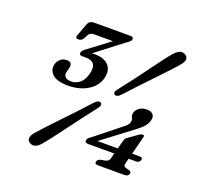

<svg xmlns="http://www.w3.org/2000/svg" viewBox="-126 -854 1057 1013"><g transform="rotate(20 402.0 -347.5)"><path d="M597.5 -168Q601 -181.5 612 -188.5L663.5 -225Q675 -233 683.5 -233Q695 -233 691 -221L665 -119.5H707.5Q726 -119.5 722 -105Q717.5 -88 697.5 -88H656.5L649 -58Q644 -41.5 660 -37L678.5 -32.5Q693.5 -28 690.5 -16Q685.5 0 665.5 0H516Q495.5 0 500.5 -16Q504 -29.5 521.5 -32.5L545 -37Q563.5 -40.5 568.5 -58L576 -88H429.5Q408 -88 412.5 -105.5Q414 -110.5 418.8 -116Q423.5 -121.5 434 -128L568 -235Q582 -245 590.8 -254.2Q599.5 -263.5 601.5 -272.5Q605.5 -287.5 599 -297.8Q592.5 -308 596.5 -325Q601.5 -342 618 -353.5Q634.5 -365 661.5 -365Q682.5 -365 693.8 -352.5Q705 -340 699 -318.5Q694.5 -302 681.5 -285.2Q668.5 -268.5 635 -244L470.5 -119.5H584.5ZM505.5 -392.5Q485.5 -372 472 -380.5Q459 -388.5 476.5 -411Q507 -449.5 538.5 -491.2Q570 -533 598.5 -572Q627 -611 650 -641.5Q673 -672 687 -687.5Q721 -725 749.5 -706.5Q778 -687.5 745 -649.5Q732.5 -634 706.2 -606Q680 -578 646 -542.2Q612 -506.5 575.2 -467.8Q538.5 -429 505.5 -392.5ZM383.5 -303.5Q403.5 -324.5 417.5 -315.5Q430.5 -306.5 413.5 -284.5Q384 -247 352.8 -205.5Q321.5 -164 292.2 -124.8Q263 -85.5 239.5 -54.8Q216 -24 201.5 -7.5Q168 31 138.5 11.5Q124.5 2.5 126.2 -12.8Q128 -28 143.5 -46Q157 -62 184 -90.8Q211 -119.5 245.2 -155.5Q279.5 -191.5 315.8 -230Q352 -268.5 383.5 -303.5ZM391.5 -444Q379 -396.5 332.8 -368.8Q286.5 -341 223 -341Q161 -341 135.5 -365.2Q110 -389.5 119 -424Q124.5 -442.5 139.2 -454Q154 -465.5 172 -465.5Q208 -465.5 198.5 -429.5L192.5 -406.5Q188 -389.5 197.8 -378.5Q207.5 -367.5 233 -367.5Q259 -367.5 280.2 -385.2Q301.5 -403 310.5 -438.5Q330.5 -512.5 261 -512.5H242Q221.5 -512.5 226.5 -529Q229.5 -540.5 247 -552.5L367 -642.5H258.5Q239 -642.5 229.5 -625.5L219.5 -606Q209.5 -589 193 -589Q171.5 -589 180 -609L206 -679Q214.5 -700.5 240.5 -700.5H443Q464.5 -700.5 460 -683.5Q457 -674 432 -658L284.5 -544.5Q292 -545 299.5 -545Q355 -545 379.2 -517Q403.5 -489 391.5 -444Z"/></g></svg>

Font: Fraunces 9pt S050
Style: Italic
Weight: 400
Italic angle: -16°
Version: Version 1.000; ttfautohint (v1.8.3)